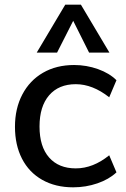

<svg xmlns="http://www.w3.org/2000/svg" viewBox="-20 -794 539 821"><path d="M44 -252Q44 -330 75.5 -390Q107 -450 164 -483Q221 -516 297 -516Q350 -516 399 -498.5Q448 -481 478 -451L447 -378Q376 -434 304 -434Q231 -434 190 -386.5Q149 -339 149 -253Q149 -167 190 -120.5Q231 -74 304 -74Q378 -74 447 -130L478 -57Q446 -27 396.5 -10Q347 7 293 7Q217 7 160.5 -25Q104 -57 74 -115.5Q44 -174 44 -252ZM224 -569H137L259 -774H326L448 -569H361L293 -705Z"/></svg>

Font: Muli SemiBold
Style: Regular
Weight: 600
Designer: Vernon Adams
Foundry: Vernon Adams
Version: Version 2.000